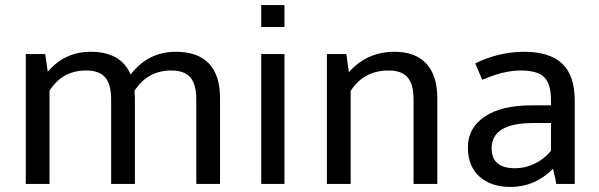

<svg xmlns="http://www.w3.org/2000/svg" viewBox="-20 -728 2372 760"><path d="M82 0H176V-369C210 -422.3 258.3 -449 321 -449C355.7 -449 380.8 -439.8 396.5 -421.5C412.2 -403.2 420 -373.7 420 -333V0H514V-340C514 -346.7 513.3 -356 512 -368C546.7 -422 595.3 -449 658 -449C692.7 -449 717.8 -439.8 733.5 -421.5C749.2 -403.2 757 -373.7 757 -333V0H851V-340C851 -400 836.3 -445.5 807 -476.5C777.7 -507.5 734 -523 676 -523C602.7 -523 543 -493 497 -433C471.7 -493 419 -523 339 -523C270.3 -523 213.7 -496.7 169 -444L159 -514H82Z M1014 -621H1106V-708H1014ZM1014 0H1106V-514H1014Z M1274 0H1368V-368C1402.7 -422 1452.7 -449 1518 -449C1552.7 -449 1577.8 -439.8 1593.5 -421.5C1609.2 -403.2 1617 -373.7 1617 -333V0H1711V-340C1711 -399.3 1696.5 -444.7 1667.5 -476C1638.5 -507.3 1596.7 -523 1542 -523C1468.7 -523 1408.3 -496 1361 -442L1351 -514H1274Z M1878 -29C1908.7 -1.7 1949.7 12 2001 12C2065 12 2121 -12 2169 -60C2175 -36 2179.3 -16 2182 0H2255V-329C2255 -396.3 2238.3 -445.5 2205 -476.5C2171.7 -507.5 2121.7 -523 2055 -523C1988.3 -523 1923.7 -507.7 1861 -477L1889 -412C1945.7 -436.7 1996.3 -449 2041 -449C2085.7 -449 2116.8 -440 2134.5 -422C2152.2 -404 2161 -373.7 2161 -331V-311H2085C2004.3 -311 1942 -296 1898 -266C1854 -236 1832 -195.8 1832 -145.5C1832 -95.2 1847.3 -56.3 1878 -29ZM1926 -141C1926 -207.7 1981 -241 2091 -241H2161V-131C2143.7 -109.7 2122.3 -92.8 2097 -80.5C2071.7 -68.2 2045.7 -62 2019 -62C1957 -62 1926 -88.3 1926 -141Z"/></svg>

Font: Telex Regular
Style: Regular
Weight: 400
Designer: Andres Torresi
Foundry: Andres Torresi
Version: Version 1.001